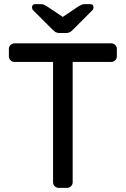

<svg xmlns="http://www.w3.org/2000/svg" viewBox="-20 -910 609 930"><path d="M546 -673V-637Q546 -626 538 -618Q530 -610 519 -610H332V-27Q332 -16 324 -8Q316 0 305 0H264Q253 0 245 -8Q237 -16 237 -27V-610H50Q39 -610 31 -618Q23 -626 23 -637V-673Q23 -684 31 -692Q39 -700 50 -700H519Q530 -700 538 -692Q546 -684 546 -673ZM232 -769 140 -861Q135 -866 135 -874Q135 -890 151 -890H177Q186 -890 192 -887.5Q198 -885 208 -879L284 -828L360 -879Q370 -885 376 -887.5Q382 -890 391 -890H417Q433 -890 433 -874Q433 -866 428 -861L336 -769Q326 -758 318 -754Q310 -750 299 -750H269Q258 -750 250 -754Q242 -758 232 -769Z"/></svg>

Font: Contemporary
Style: Regular
Weight: 400
Designer: Victor Tran
Foundry: Victor Tran
Version: Version 1.100